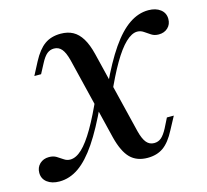

<svg xmlns="http://www.w3.org/2000/svg" viewBox="-106 -685 864 800"><g transform="rotate(-15 326.5 -285.0)"><path d="M437.1 11.3Q390.3 11.3 362.5 -16.5Q334.7 -44.4 318.5 -108.1L231.5 -464.5Q222.6 -499.2 209.7 -514.5Q196.8 -529.8 176.6 -529.8Q159.7 -529.8 146.4 -519Q133.1 -508.1 119.4 -481.5L97.6 -440.3H68.5L97.6 -496Q121.8 -541.9 150 -562.1Q178.2 -582.3 219.4 -582.3Q250 -582.3 272.2 -570.2Q294.4 -558.1 310.5 -531.9Q326.6 -505.6 337.1 -462.9L424.2 -106.5Q433.1 -71.8 446 -56.5Q458.9 -41.1 479 -41.1Q496.8 -41.1 509.7 -52Q522.6 -62.9 536.3 -88.7L557.3 -130.6H587.1L557.3 -75Q533.1 -28.2 505.2 -8.5Q477.4 11.3 437.1 11.3ZM56.5 11.3Q24.2 11.3 4 -4Q-16.1 -19.4 -16.1 -45.2Q-16.1 -68.5 -0.4 -83.5Q15.3 -98.4 39.5 -98.4Q58.1 -98.4 71.4 -90.3Q84.7 -82.3 96.8 -73.8Q108.9 -65.3 123.4 -65.3Q148.4 -65.3 174.6 -89.9Q200.8 -114.5 230.6 -165.7Q260.5 -216.9 295.2 -296L301.6 -253.2Q258.9 -160.5 219.4 -102Q179.8 -43.5 140.3 -16.1Q100.8 11.3 56.5 11.3ZM360.5 -280.6 354 -323.4Q396 -413.7 435.5 -471Q475 -528.2 514.9 -555.2Q554.8 -582.3 597.6 -582.3Q629.8 -582.3 649.6 -566.9Q669.4 -551.6 669.4 -525.8Q669.4 -502.4 654 -487.9Q638.7 -473.4 614.5 -473.4Q596 -473.4 582.7 -482.3Q569.4 -491.1 556.9 -499.6Q544.4 -508.1 529.8 -508.1Q506.5 -508.1 479.4 -482.3Q452.4 -456.5 423 -406Q393.5 -355.6 360.5 -280.6Z"/></g></svg>

Font: Playfair 5pt SemiExpanded Light SemiBold
Style: Italic
Weight: 600
Italic angle: -15.6°
Version: Version 2.001;gftools[0.9.30]